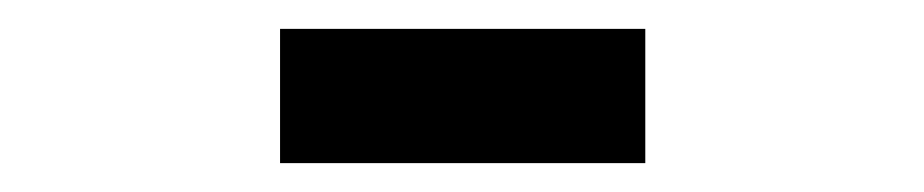

<svg xmlns="http://www.w3.org/2000/svg" viewBox="-20 -337 640 133"><path d="M174 -224V-317H427V-224Z"/></svg>

Font: Chivo Mono
Style: Regular
Weight: 400
Monospace: yes
Designer: Hector Gatti
Foundry: Omnibus-Type
Version: Version 1.008; ttfautohint (v1.8.4.7-5d5b)